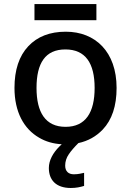

<svg xmlns="http://www.w3.org/2000/svg" viewBox="-20 -706 649 952"><path d="M150.9 -686V-606H458V-686ZM558.1 -270C558.1 -449.2 452.6 -548.8 306.2 -548.8C227.5 -548.8 165.5 -524.9 120.1 -476.6C74.7 -428.2 51.8 -359.4 51.8 -270C51.8 -151.4 98.1 -66.9 173.8 -23.4C206.5 -3.9 244.1 6.8 286.1 9.3C281.7 13.2 277.8 17.1 273.4 21.5C243.7 51.3 222.2 88.4 222.2 127C222.2 187 258.3 226.1 331.1 226.1C357.9 226.1 377.4 221.7 397 215.8V150.9C385.3 153.3 369.1 158.2 346.2 158.2C319.3 158.2 303.2 143.1 303.2 115.2C303.2 95.2 309.1 76.2 321.3 58.6C332.5 42 348.6 23.4 368.7 3.4C416.5 -6.8 456.5 -29.3 489.3 -63.5C535.2 -111.8 558.1 -180.7 558.1 -270ZM161.1 -270C161.1 -392.6 204.1 -460.9 304.2 -460.9C403.8 -460.9 449.2 -392.6 449.2 -270C449.2 -148.9 404.8 -77.1 305.2 -77.1C205.1 -77.1 161.1 -148.9 161.1 -270Z"/></svg>

Font: Noto Reveo Sans
Style: Regular
Weight: 500
Designer: Monotype Design Team
Foundry: Monotype Imaging Inc.
Version: Version 2.007